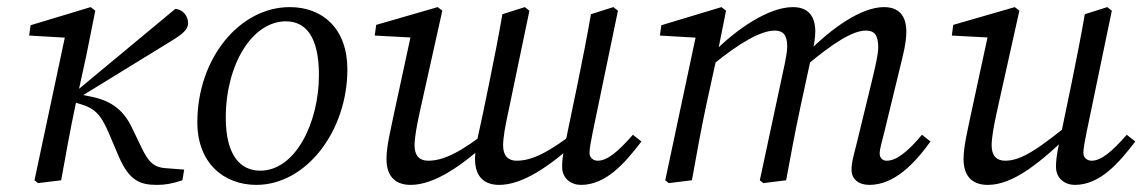

<svg xmlns="http://www.w3.org/2000/svg" viewBox="-20 -507 3213 540"><path d="M77 0 87 8 152 0C165 -71 177 -140 192 -210L223 -352L248 -477L235 -487L66 -436L62 -407L182 -400L165 -414L77 0ZM493 0 498 -30 446 -34C414 -36 398 -50 378 -92L352 -146C329 -195 296 -223 237 -235L208 -241L205 -234L459 -390C494 -411 509 -424 509 -442C509 -462 494 -481 473 -482L184 -242L187 -220L207 -214C243 -203 262 -189 285 -135L314 -67C344 3 376 13 422 13C444 13 463 10 493 0Z M701 13C841 13 957 -138 957 -312C957 -425 889 -487 795 -487C654 -487 535 -343 535 -163C535 -49 609 13 701 13ZM712 -27C656 -27 615 -70 615 -176C615 -325 689 -447 784 -447C839 -447 877 -405 877 -296C877 -162 811 -27 712 -27Z M1135 13C1200 13 1277 -38 1361 -116L1359 -144C1276 -79 1228 -55 1184 -55C1160 -55 1146 -69 1146 -98C1146 -120 1152 -153 1161 -194L1224 -477L1211 -487L1038 -437L1034 -407L1146 -401L1139 -423L1088 -187C1080 -147 1067 -97 1067 -60C1067 -5 1098 13 1135 13ZM1384 13C1449 13 1526 -38 1610 -116L1608 -144C1525 -79 1477 -55 1433 -55C1409 -55 1395 -69 1395 -98C1395 -120 1401 -153 1410 -194L1469 -477L1456 -487L1393 -467C1382 -403 1369 -338 1356 -274L1337 -182C1329 -142 1316 -97 1316 -60C1316 -5 1347 13 1384 13ZM1614 13C1685 13 1738 -49 1784 -109L1760 -128C1718 -80 1688 -55 1661 -55C1649 -55 1638 -63 1638 -77C1638 -89 1642 -110 1647 -135L1718 -477L1705 -487L1642 -467C1631 -403 1618 -338 1605 -274L1571 -110C1562 -69 1561 -52 1561 -38C1561 -4 1587 13 1614 13Z M2425 13C2496 13 2553 -48 2597 -109L2573 -128C2533 -80 2501 -55 2474 -55C2463 -55 2454 -62 2454 -76C2454 -86 2460 -107 2467 -135L2512 -320C2520 -353 2529 -386 2529 -418C2529 -464 2507 -487 2466 -487C2402 -487 2318 -427 2252 -360L2247 -322C2324 -387 2379 -421 2415 -421C2438 -421 2450 -410 2450 -374C2450 -354 2442 -321 2434 -287L2391 -110C2381 -69 2375 -52 2375 -29C2375 -4 2394 13 2425 13ZM1926 0C1939 -71 1951 -140 1966 -210L1997 -352L2022 -477L2009 -487L1840 -436L1836 -407L1956 -400L1939 -414L1851 0L1861 8L1926 0ZM2191 0C2204 -71 2217 -140 2232 -210L2264 -358C2269 -378 2273 -399 2273 -418C2273 -464 2251 -487 2210 -487C2143 -487 2053 -427 1986 -359L1981 -322C2061 -388 2121 -421 2159 -421C2181 -421 2194 -410 2194 -377C2194 -361 2190 -343 2187 -327L2117 0L2127 8L2191 0Z M2758 13C2830 13 2905 -48 3004 -144V-172C2904 -91 2855 -55 2807 -55C2783 -55 2769 -69 2769 -98C2769 -120 2775 -153 2784 -194L2847 -477L2834 -487L2661 -437L2657 -407L2769 -401L2762 -423L2711 -187C2703 -147 2690 -97 2690 -60C2690 -5 2721 13 2758 13ZM3003 13C3074 13 3127 -49 3173 -109L3149 -128C3107 -80 3077 -55 3050 -55C3038 -55 3027 -63 3027 -77C3027 -89 3031 -110 3036 -135L3107 -477L3094 -487L3031 -467C3020 -403 3007 -338 2994 -274L2960 -110C2951 -69 2950 -52 2950 -38C2950 -4 2976 13 3003 13Z"/></svg>

Font: Source Serif Variable
Style: Italic
Weight: 389
Italic angle: -12°
Designer: Frank Grießhammer
Foundry: Adobe Systems Incorporated
Version: Version 3.001;hotconv 1.0.111;makeotfexe 2.5.65597